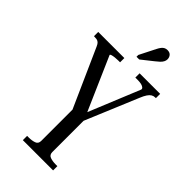

<svg xmlns="http://www.w3.org/2000/svg" viewBox="-277 -979 1050 1050"><g transform="rotate(45 248.5 -454.0)"><path d="M210 -329 218 -292 59 -648Q53 -662 46 -668Q39 -674 31 -675.5Q23 -677 13 -677H9V-710H211V-677H198Q185 -677 172 -675.5Q159 -674 150.5 -671.5Q142 -669 142 -665L288 -332L266 -331L398 -653Q400 -660 394 -665.5Q388 -671 376.5 -674Q365 -677 348 -677H329V-710H488V-677H483Q471 -677 461 -671Q451 -665 442 -651.5Q433 -638 424 -616L289 -293L296 -329V-68Q296 -46 314.5 -39.5Q333 -33 357 -33H370V0H136V-33H149Q173 -33 191.5 -39.5Q210 -46 210 -68ZM300 -869 253 -776V-762H274L341 -815Q354 -825 363.5 -834Q373 -843 378 -852.5Q383 -862 383 -872Q383 -887 374 -897.5Q365 -908 347 -908Q337 -908 329 -904Q321 -900 314 -891.5Q307 -883 300 -869Z"/></g></svg>

Font: Roboto Serif 120pt ExtraCondensed
Style: Regular
Weight: 400
Width: 2
Designer: Greg Gazdowicz
Foundry: Commercial Type
Version: Version 1.008